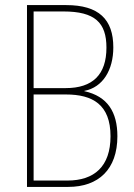

<svg xmlns="http://www.w3.org/2000/svg" viewBox="-20 -734 525 754"><path d="M240 -714H86V0H248C367 0 441 -69 441 -199C441 -293 403 -356 311 -376V-377C384 -391 425 -459 425 -548C425 -658 368 -714 240 -714ZM238 -388H112V-689H229C353 -689 398 -645 398 -547C398 -441 344 -388 238 -388ZM112 -363H239C344 -363 414 -323 414 -199C414 -80 350 -25 245 -25H112Z"/></svg>

Font: Noto Sans Thai Cond Thin
Style: Regular
Weight: 100
Width: 3
Designer: Monotype Design Team
Foundry: Monotype Imaging Inc.
Version: Version 2.002